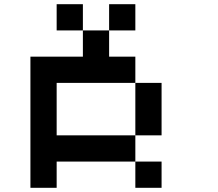

<svg xmlns="http://www.w3.org/2000/svg" viewBox="-20 -895 1040 915"><path d="M625 -125H750V0H625ZM625 -500H750V-250H625ZM250 -875H375V-750H250ZM500 -875H625V-750H500ZM125 -625H375V-750H500V-625H625V-500H250V-250H625V-125H250V0H125Z"/></svg>

Font: Pixel Operator Mono 8
Style: Regular
Weight: 400
Monospace: yes
Designer: Jayvee Enaguas (HarvettFox96)
Foundry: The Grandoplex Project
Version: Version 1.5.0 (October 25, 2015)